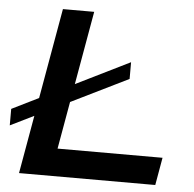

<svg xmlns="http://www.w3.org/2000/svg" viewBox="-50 -738 799 789"><g transform="rotate(5 349.0 -343.5)"><path d="M57 0 178 -687H307L206 -114H639L619 0ZM2 -192V-260L476 -494V-425Z"/></g></svg>

Font: Archivo Expanded Medium
Style: Italic
Weight: 500
Width: 7
Italic angle: -10°
Designer: Hector Gatti
Foundry: Omnibus-Type
Version: Version 2.001